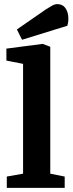

<svg xmlns="http://www.w3.org/2000/svg" viewBox="-20 -912 352 932"><path d="M13 0V-55L92 -69V-602L11 -618V-676L187 -699L224 -685V-69L294 -55V0ZM87 -719 62 -769 205 -868Q218 -876 232 -884Q246 -892 257 -892Q282 -892 295 -876Q308 -860 311 -835.5Q314 -811 307 -787Z"/></svg>

Font: Faustina
Style: Bold
Weight: 700
Designer: Alfonso Garcia
Foundry: http://www.omnibus-type.com
Version: Version 1.200